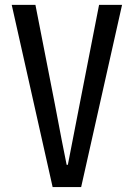

<svg xmlns="http://www.w3.org/2000/svg" viewBox="-20 -755 540 775"><path d="M192.4 0 27.3 -735.4H123L201.2 -335.9Q233.4 -165 249 -89.8H253.9Q261.7 -127 301.8 -335.9L379.9 -735.4H472.7L307.6 0Z"/></svg>

Font: GenEi Gothic M Regular
Style: Regular
Weight: 400
Designer: o_tamon (Modified); [Source Han Sans]
Ryoko NISHIZUKA  (kana & ideographs); Paul D. Hunt (Latin, Greek & Cyrillic); Wenl
Version: Version 1.1a;Original Version 1.004